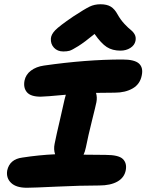

<svg xmlns="http://www.w3.org/2000/svg" viewBox="-20 -947 694 910"><path d="M279.8 -703.1Q252.4 -703.1 235.8 -720.9Q219.2 -738.8 221.2 -765.1Q222.7 -783.7 241.5 -803.5Q260.3 -823.2 326.2 -868.2Q381.3 -904.3 404.5 -915.5Q427.7 -926.8 456.1 -926.8Q486.8 -926.8 505.1 -915.5Q523.4 -904.3 537.1 -878.9Q551.3 -853.5 569.8 -833.7Q588.4 -814 600.1 -804.9Q611.8 -795.9 618.7 -783Q625.5 -770 622.1 -752.9Q617.7 -732.4 597.7 -719.7Q577.6 -707 550.8 -707Q512.7 -707 486.1 -724.1Q459.5 -741.2 428.2 -786.1Q380.9 -747.1 350.8 -728.3Q320.8 -709.5 309.1 -706.3Q297.4 -703.1 279.8 -703.1ZM106.9 -57.1Q56.6 -57.1 32.5 -80.3Q8.3 -103.5 14.2 -139.2Q25.9 -192.4 85.9 -200.2Q165 -212.4 241.2 -215.8Q233.4 -238.8 238.8 -265.1Q247.1 -307.1 264.2 -379.4Q281.2 -451.7 286.1 -476.1Q289.1 -487.8 292 -498Q193.8 -488.8 172.9 -488.8Q125.5 -488.8 107.7 -509.8Q89.8 -530.8 96.2 -564.9Q102.1 -593.8 126.7 -612.3Q151.4 -630.9 188 -636.2Q388.7 -665 560.1 -665Q617.7 -665 638.7 -645.8Q659.7 -626.5 651.9 -589.8Q644 -548.3 609.1 -528.1Q574.2 -507.8 523.9 -507.8Q460.9 -507.8 435.1 -506.8Q441.4 -485.8 437 -462.9Q434.1 -447.8 416 -375.5Q397.9 -303.2 387.2 -249Q382.3 -226.1 376 -213.9Q406.7 -212.9 480 -212.9Q542 -212.9 562 -193.6Q582 -174.3 576.2 -141.1Q569.8 -105.5 536.9 -86.7Q503.9 -67.9 450.2 -67.9Q363.3 -67.9 249.5 -62.5Q135.7 -57.1 106.9 -57.1Z"/></svg>

Font: Shantell Sans Irregular Bouncy
Style: Bold Italic
Weight: 700
Italic angle: -11.31°
Designer: Stephen Nixon, Anya Danilova, Shantell Martin
Foundry: Arrow Type
Version: Version 1.006;[9816181b4]